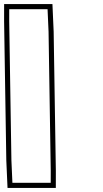

<svg xmlns="http://www.w3.org/2000/svg" viewBox="-125 -830 505 941"><path d="M-79.9 -726 -79.8 -785H108.1L113 -674L123.7 7L123.6 66H-64.2L-69.1 -45ZM-104.9 -725.8 -94.1 -44.2 -88.1 91H148.6L148.7 6.8L138 -674.8L132 -810H-104.8Z"/></svg>

Font: Nordica Plus
Style: NordicaClassicBkExtOpOblOl
Weight: 900
Version: Version 1.01